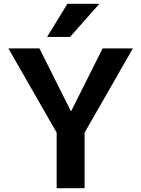

<svg xmlns="http://www.w3.org/2000/svg" viewBox="-20 -983 738 1003"><path d="M332 -963H499L346 -790H226ZM186 -730 350 -403H352L516 -730H674L422 -290V0H276V-290L24 -730Z"/></svg>

Font: Mplus 1p Bold
Style: Bold
Weight: 700
Version: Version 1.061